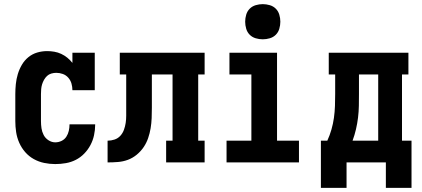

<svg xmlns="http://www.w3.org/2000/svg" viewBox="-20 -785 2040 928"><path d="M247 8Q220 8 193.5 2.5Q167 -3 143.5 -16Q120 -29 102 -49.5Q84 -70 73 -95Q62 -120 58 -146.5Q54 -173 54 -200V-330Q54 -354 56.5 -378.5Q59 -403 66 -426.5Q73 -450 85.5 -471.5Q98 -493 117 -508.5Q136 -524 159.5 -531Q183 -538 208 -538Q225 -538 242.5 -535Q260 -532 276 -524.5Q292 -517 305.5 -506Q319 -495 330 -481V-530H438V-349H330Q330 -365 325.5 -381Q321 -397 310 -409.5Q299 -422 283.5 -427.5Q268 -433 252 -433Q240 -433 228 -429.5Q216 -426 207.5 -418Q199 -410 193 -399.5Q187 -389 183.5 -377.5Q180 -366 179 -354Q178 -342 178 -330V-200Q178 -182 180.5 -165Q183 -148 191 -132.5Q199 -117 214.5 -107Q230 -97 247 -97Q263 -97 277.5 -104Q292 -111 300.5 -124Q309 -137 312.5 -152.5Q316 -168 316 -183Q316 -183 316 -183.5Q316 -184 316 -184H440Q440 -184 440 -183.5Q440 -183 440 -182Q440 -157 434.5 -131.5Q429 -106 417 -83.5Q405 -61 387 -42.5Q369 -24 346.5 -12.5Q324 -1 298.5 3.5Q273 8 247 8Z M500 0V-105Q517 -105 533.5 -110.5Q550 -116 561.5 -128.5Q573 -141 579 -157.5Q585 -174 587.5 -191Q590 -208 590 -225.5Q590 -243 590 -260V-262Q590 -262 590 -262.5Q590 -263 590 -263V-425H559V-530H969V-425H938V-105H969V0H783V-105H814V-425H714V-264Q714 -239 713 -214Q712 -189 708 -165Q704 -141 696 -117.5Q688 -94 674 -73.5Q660 -53 640.5 -37Q621 -21 598 -12.5Q575 -4 550 -2Q525 0 500 0Z M1075 0V-105H1195V-425H1089V-530H1319V-105H1425V0ZM1250 -595Q1233 -595 1216 -600Q1199 -605 1187 -617Q1175 -629 1170 -646Q1165 -663 1165 -680Q1165 -697 1170 -714Q1175 -731 1187 -743Q1199 -755 1216 -760Q1233 -765 1250 -765Q1267 -765 1284 -760Q1301 -755 1313 -743Q1325 -731 1330 -714Q1335 -697 1335 -680Q1335 -663 1330 -646Q1325 -629 1313 -617Q1301 -605 1284 -600Q1267 -595 1250 -595Z M1531 123V-105H1562Q1574 -131 1582 -159Q1590 -187 1594 -215.5Q1598 -244 1599 -273Q1600 -302 1600 -331V-425H1569V-530H1954V-425H1923V-105H1969V123H1845V0H1655V123ZM1808 -105V-425H1715V-331Q1715 -303 1714.5 -274Q1714 -245 1710.5 -216.5Q1707 -188 1700.5 -160Q1694 -132 1684 -105Z"/></svg>

Font: Iosevka Slab Extrabold
Style: Regular
Weight: 800
Monospace: yes
Designer: Belleve Invis
Foundry: Belleve Invis
Version: Version 11.1.1; ttfautohint (v1.8.3)